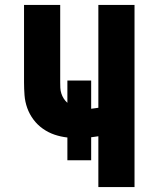

<svg xmlns="http://www.w3.org/2000/svg" viewBox="-20 -755 640 775"><path d="M377 0V-205Q370 -204 363 -203Q356 -202 348 -201V-108H252V-200Q225 -203 200 -211.5Q175 -220 153 -235.5Q131 -251 115 -272.5Q99 -294 90 -319Q81 -344 79 -370.5Q77 -397 77 -423V-735H223V-423Q223 -412 223.5 -400.5Q224 -389 227.5 -378Q231 -367 237 -357.5Q243 -348 252 -340V-430H348V-316Q356 -317 363 -318Q370 -319 377 -320V-735H523V0Z"/></svg>

Font: Iosevka SS04 Heavy Extended
Style: Regular
Weight: 900
Width: 7
Monospace: yes
Designer: Belleve Invis
Foundry: Belleve Invis
Version: Version 19.0.0; ttfautohint (v1.8.4)